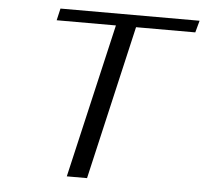

<svg xmlns="http://www.w3.org/2000/svg" viewBox="-51 -753 860 807"><g transform="rotate(5 379.5 -350.0)"><path d="M171.9 -700.2H758.8L745.1 -649.9H495.1L345.2 0H259.8L410.2 -649.9H160.2Z"/></g></svg>

Font: Pfennig
Style: Italic
Weight: 500
Italic angle: -13°
Version: Version 20120410 ; ttfautohint (v0.8)